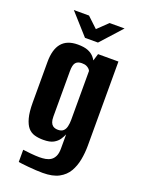

<svg xmlns="http://www.w3.org/2000/svg" viewBox="-146 -718 668 903"><g transform="rotate(20 188.0 -266.0)"><path d="M186 119Q172 119 152 118Q132 117 112.5 115Q93 113 79.5 111.5Q66 110 63 109V48Q76 50 102 52.5Q128 55 146 55Q162 55 176.5 52.5Q191 50 202.5 42.5Q214 35 221 20.5Q228 6 228 -18V-89Q223 -77 213.5 -62.5Q204 -48 186 -38Q168 -28 135 -28Q111 -28 91.5 -33.5Q72 -39 58.5 -54.5Q45 -70 37 -99.5Q29 -129 29 -177V-379Q29 -442 55.5 -473.5Q82 -505 136 -505Q168 -505 187.5 -497Q207 -489 219 -474.5Q231 -460 238 -441L223 -439L240 -495H342V-74Q342 -38 335.5 -3.5Q329 31 313 58.5Q297 86 266.5 102.5Q236 119 186 119ZM184 -96Q201 -96 210.5 -104.5Q220 -113 223.5 -128.5Q227 -144 227 -161V-406Q225 -411 220 -416Q215 -421 206.5 -425Q198 -429 183 -429Q163 -429 153 -417.5Q143 -406 143 -375V-147Q143 -130 147 -119.5Q151 -109 157.5 -104Q164 -99 171 -97.5Q178 -96 184 -96ZM156 -546 62 -651H138L190 -602L241 -651H316L221 -546Z"/></g></svg>

Font: Alumni Sans
Style: Bold
Weight: 700
Designer: Robert E. Leuschke
Foundry: Robert E. Leuschke
Version: Version 1.018